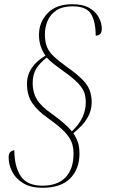

<svg xmlns="http://www.w3.org/2000/svg" viewBox="-20 -776 542 911"><path d="M182 115Q125 115 89.5 93Q54 71 37.5 38Q21 5 21 -29Q21 -47 29 -54.5Q37 -62 48 -63Q48 13 78 59Q108 105 181 105Q254 105 291.5 65Q329 25 329 -47Q329 -76 320 -100.5Q311 -125 285.5 -151.5Q260 -178 211 -213Q159 -249 133.5 -286.5Q108 -324 108 -378Q108 -420 131 -454Q154 -488 196 -512Q182 -531 173.5 -555.5Q165 -580 165 -611Q165 -671 206 -713.5Q247 -756 323 -756Q374 -756 404.5 -738Q435 -720 449 -693Q463 -666 463 -640Q463 -607 434 -607Q434 -673 412 -709.5Q390 -746 324 -746Q277 -746 248 -727Q219 -708 206 -677.5Q193 -647 193 -613Q193 -577 203 -553Q213 -529 235.5 -508Q258 -487 294 -461Q342 -427 368 -401.5Q394 -376 404.5 -350Q415 -324 415 -290Q415 -251 394.5 -216Q374 -181 328 -144Q343 -121 350 -99.5Q357 -78 357 -47Q357 26 313 70.5Q269 115 182 115ZM321 -153Q356 -186 371.5 -220Q387 -254 387 -289Q387 -314 380.5 -335Q374 -356 351 -380.5Q328 -405 280 -439Q257 -456 236.5 -471.5Q216 -487 202 -503Q167 -476 151 -448.5Q135 -421 135 -381Q135 -338 154.5 -305Q174 -272 227 -235Q289 -191 321 -153Z"/></svg>

Font: Noto Serif Display SemiCondensed Thin
Style: Italic
Weight: 100
Width: 4
Italic angle: -12°
Designer: Monotype Design Team
Foundry: Monotype Imaging Inc.
Version: Version 2.009